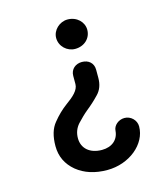

<svg xmlns="http://www.w3.org/2000/svg" viewBox="-106 -561 739 858"><g transform="rotate(-15 264.0 -132.0)"><path d="M286 -480C249 -480 216 -449 216 -413C216 -374 249 -344 286 -344C329 -344 360 -374 360 -413C360 -449 329 -480 286 -480ZM246 -192C246 -164 219 -140 184 -115C161 -98 139 -77 119 -52C98 -27 88 8 88 53C88 101 107 140 144 171C181 201 228 216 285 216C387 216 472 146 472 64C472 35 447 11 418 11C390 11 366 32 365 56C362 96 332 123 285 123C229 123 194 92 194 45C194 20 202 -1 218 -19C234 -36 250 -52 267 -66C286 -81 305 -98 324 -118C343 -137 352 -162 352 -192V-230C352 -261 330 -280 299 -280C270 -280 246 -261 246 -230Z"/></g></svg>

Font: Dongle
Style: Regular
Weight: 400
Designer: Yanghee Ryu
Foundry: Yanghee Ryu
Version: Version 2.000